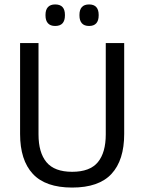

<svg xmlns="http://www.w3.org/2000/svg" viewBox="-20 -833 650 865"><path d="M305 12Q185 12 127.8 -49.8Q70.5 -111.5 70.5 -229.5V-639H153.5V-227.5Q153.5 -145.5 189.5 -102.2Q225.5 -59 305 -59Q385 -59 420.8 -102.2Q456.5 -145.5 456.5 -227.5V-639H539.5V-229.5Q539.5 -111.5 482.5 -49.8Q425.5 12 305 12ZM228.5 -716Q207 -716 196 -728.2Q185 -740.5 185 -763V-766.5Q185 -789 196 -801Q207 -813 228.5 -813Q251 -813 261.8 -801Q272.5 -789 272.5 -766.5V-763Q272.5 -740.5 261.8 -728.2Q251 -716 228.5 -716ZM381.5 -716Q359.5 -716 348.8 -728.2Q338 -740.5 338 -763V-766.5Q338 -789 348.8 -801Q359.5 -813 381.5 -813Q403 -813 413.8 -801Q424.5 -789 424.5 -766.5V-763Q424.5 -740.5 413.8 -728.2Q403 -716 381.5 -716Z"/></svg>

Font: Anek Odia Medium
Style: Regular
Weight: 400
Version: Version 1.003